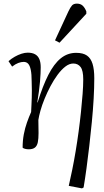

<svg xmlns="http://www.w3.org/2000/svg" viewBox="-20 -811 575 1061"><path d="M433 230 360 216Q369 177 379 128Q389 79 398 25Q407 -29 414.5 -84.5Q422 -140 427.5 -193Q433 -246 436.5 -292Q440 -338 440 -372Q440 -421 425.5 -440.5Q411 -460 385 -460Q363 -460 341 -443Q319 -426 298 -397.5Q277 -369 259 -335Q241 -301 226.5 -265.5Q212 -230 203.5 -199.5Q195 -169 192 -148Q193 -106 193 -75.5Q193 -45 189 -25Q185 -5 173 4.5Q161 14 139 14Q128 14 118.5 11.5Q109 9 105 5Q105 -34 111.5 -68.5Q118 -103 129 -134Q140 -165 152 -192Q153 -214 154 -233.5Q155 -253 155.5 -272Q156 -291 156 -312.5Q156 -334 155 -361Q155 -401 150 -425Q145 -449 135.5 -459Q126 -469 111 -469Q97 -469 81 -463Q65 -457 47 -443L27 -473Q43 -487 61.5 -497.5Q80 -508 98.5 -514Q117 -520 133 -520Q158 -520 174 -511Q190 -502 197.5 -484Q205 -466 205 -439Q205 -424 204 -404Q203 -384 201 -359Q199 -334 195 -305.5Q191 -277 186 -245H188Q216 -336 247 -397Q278 -458 315.5 -488.5Q353 -519 401 -519Q439 -519 460.5 -504Q482 -489 491.5 -458Q501 -427 501 -379Q501 -327 497.5 -265Q494 -203 487.5 -136.5Q481 -70 473.5 -5Q466 60 458 119Q450 178 442 225ZM309 -575 284 -588 358 -748Q369 -771 378 -781Q387 -791 405 -791Q424 -791 436 -780.5Q448 -770 457 -748V-735Z"/></svg>

Font: Literata 18pt Light
Style: Italic
Weight: 300
Italic angle: -2°
Designer: Latin by Veronika Burian and Jose Scaglione. Greek by Irene Vlachou. Cyrillic by Vera Evstafieva
Foundry: TypeTogether
Version: Version 3.103;gftools[0.9.29]